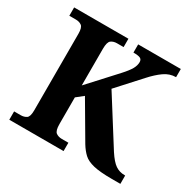

<svg xmlns="http://www.w3.org/2000/svg" viewBox="-154 -885 1077 1057"><g transform="rotate(30 384.0 -357.0)"><path d="M28 0V-53H70Q91 -53 106 -63Q121 -73 121 -113V-600Q121 -640 106 -650.5Q91 -661 70 -661H28V-714H373V-661H331Q309 -661 294 -650Q279 -639 279 -596V-363L434 -532Q466 -567 478.5 -589.5Q491 -612 491 -633Q491 -650 478.5 -656Q466 -662 435 -662V-714H706V-662Q666 -662 631.5 -637.5Q597 -613 562 -574L430 -429L616 -134Q646 -88 671.5 -70.5Q697 -53 730 -53H734V0H680Q604 0 562.5 -10Q521 -20 499 -40.5Q477 -61 458 -92L323 -322L279 -287V-118Q279 -75 294 -64Q309 -53 331 -53H373V0Z"/></g></svg>

Font: Noto Serif
Style: Bold
Weight: 700
Designer: Monotype Design Team
Foundry: Monotype Imaging Inc.
Version: Version 2.014